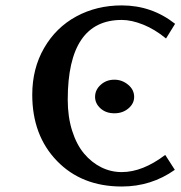

<svg xmlns="http://www.w3.org/2000/svg" viewBox="-20 -678 661 703"><path d="M398.9 -263.2Q367.7 -263.2 347.9 -281.2Q328.1 -299.3 328.1 -323.2Q328.1 -349.1 348.9 -367.7Q369.6 -386.2 398.9 -386.2Q426.8 -386.2 449 -367.9Q471.2 -349.6 471.2 -323.2Q471.2 -298.8 450.2 -281Q429.2 -263.2 398.9 -263.2ZM585 -110.8 620.1 -56.2Q533.7 4.9 425.8 4.9Q279.3 4.9 188.7 -88.6Q98.1 -182.1 98.1 -331.1Q98.1 -427.2 141.6 -502.4Q185.1 -577.6 259.5 -617.9Q334 -658.2 425.8 -658.2Q535.6 -658.2 621.1 -590.8L587.9 -537.1Q546.9 -570.8 504.2 -587.9Q461.4 -605 425.8 -605Q228 -605 228 -313Q228 -250.5 244.1 -199.5Q260.3 -148.4 287.8 -115.7Q315.4 -83 350.8 -65.4Q386.2 -47.9 425.8 -47.9Q502 -47.9 585 -110.8Z"/></svg>

Font: Linear Smooth
Style: Bold
Weight: 700
Designer: Philipp H. Poll, Flanker
Foundry: Philipp H. Poll, reworked by Flanker
Version: Version 1.061 | FøM Fix